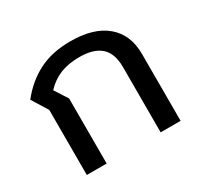

<svg xmlns="http://www.w3.org/2000/svg" viewBox="-122 -700 884 851"><g transform="rotate(-30 320.0 -275.0)"><path d="M95.2 0V-333L44.9 -414.1Q97.2 -480.5 165.8 -515.1Q234.4 -549.8 327.1 -549.8Q447.3 -549.8 511.2 -495.1Q575.2 -440.4 575.2 -342.8V0H473.1V-335Q473.1 -403.8 436.8 -436.5Q400.4 -469.2 327.1 -469.2Q271.5 -469.2 229.7 -452.6Q188 -436 153.8 -399.9L196.8 -333V0Z"/></g></svg>

Font: Prompt
Style: Regular
Weight: 400
Designer: Katatrad Team
Foundry: CadsonDemak
Version: Version 1.000;PS 001.000;hotconv 1.0.88;makeotf.lib2.5.64775